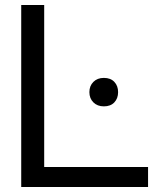

<svg xmlns="http://www.w3.org/2000/svg" viewBox="-20 -749 626 769"><path d="M65 0V-729H157V-57L132 -80H573V0ZM396 -323Q370 -323 354 -339Q338 -355 338 -380Q338 -405 354 -421Q370 -437 396 -437Q423 -437 438 -421Q453 -405 453 -380Q453 -355 438 -339Q423 -323 396 -323Z"/></svg>

Font: Mona Sans Expanded
Style: Regular
Weight: 400
Width: 7
Designer: Deni Anggara
Foundry: GitHub
Version: Version 2.000